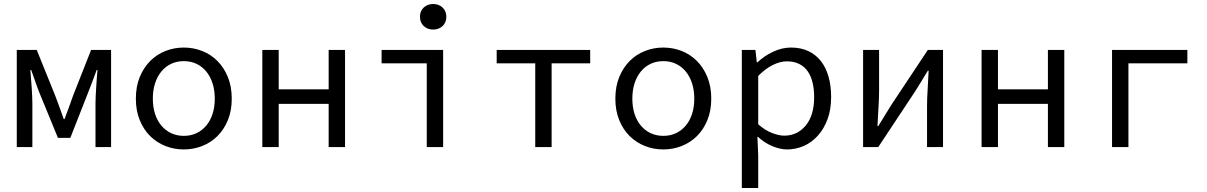

<svg xmlns="http://www.w3.org/2000/svg" viewBox="-20 -736 6040 961"><path d="M64 0V-486H164L256 -258Q267 -228 278 -199Q289 -170 299 -140H303Q314 -170 325 -199Q336 -228 346 -258L436 -486H536V0H458V-218Q458 -234 459 -255.5Q460 -277 461.5 -299.5Q463 -322 464.5 -344.5Q466 -367 468 -386H464Q453 -357 442 -327Q431 -297 420 -270L332 -46H270L178 -270Q167 -297 157 -327Q147 -357 136 -386H132Q133 -367 135 -344.5Q137 -322 138.5 -299.5Q140 -277 141 -255.5Q142 -234 142 -218V0Z M900 12Q852 12 808.5 -5Q765 -22 732 -54.5Q699 -87 679.5 -134.5Q660 -182 660 -242Q660 -303 679.5 -350.5Q699 -398 732 -431Q765 -464 808.5 -481Q852 -498 900 -498Q948 -498 991.5 -481Q1035 -464 1068 -431Q1101 -398 1120.5 -350.5Q1140 -303 1140 -242Q1140 -182 1120.5 -134.5Q1101 -87 1068 -54.5Q1035 -22 991.5 -5Q948 12 900 12ZM900 -56Q935 -56 963.5 -69.5Q992 -83 1012.5 -107.5Q1033 -132 1044 -166Q1055 -200 1055 -242Q1055 -284 1044 -318.5Q1033 -353 1012.5 -378Q992 -403 963.5 -416.5Q935 -430 900 -430Q865 -430 836.5 -416.5Q808 -403 787.5 -378Q767 -353 756 -318.5Q745 -284 745 -242Q745 -200 756 -166Q767 -132 787.5 -107.5Q808 -83 836.5 -69.5Q865 -56 900 -56Z M1293 0V-486H1375V-289H1625V-486H1707V0H1625V-216H1375V0Z M2116 0V-419H1890V-486H2198V0ZM2148 -588Q2120 -588 2101 -605.5Q2082 -623 2082 -652Q2082 -681 2101 -698.5Q2120 -716 2148 -716Q2176 -716 2195 -698.5Q2214 -681 2214 -652Q2214 -623 2195 -605.5Q2176 -588 2148 -588Z M2659 0V-419H2466V-486H2934V-419H2741V0Z M3300 12Q3252 12 3208.5 -5Q3165 -22 3132 -54.5Q3099 -87 3079.5 -134.5Q3060 -182 3060 -242Q3060 -303 3079.5 -350.5Q3099 -398 3132 -431Q3165 -464 3208.5 -481Q3252 -498 3300 -498Q3348 -498 3391.5 -481Q3435 -464 3468 -431Q3501 -398 3520.5 -350.5Q3540 -303 3540 -242Q3540 -182 3520.5 -134.5Q3501 -87 3468 -54.5Q3435 -22 3391.5 -5Q3348 12 3300 12ZM3300 -56Q3335 -56 3363.5 -69.5Q3392 -83 3412.5 -107.5Q3433 -132 3444 -166Q3455 -200 3455 -242Q3455 -284 3444 -318.5Q3433 -353 3412.5 -378Q3392 -403 3363.5 -416.5Q3335 -430 3300 -430Q3265 -430 3236.5 -416.5Q3208 -403 3187.5 -378Q3167 -353 3156 -318.5Q3145 -284 3145 -242Q3145 -200 3156 -166Q3167 -132 3187.5 -107.5Q3208 -83 3236.5 -69.5Q3265 -56 3300 -56Z M3693 205V-486H3761L3768 -424H3771Q3805 -456 3849.5 -477Q3894 -498 3939 -498Q3988 -498 4025.5 -480.5Q4063 -463 4088.5 -430.5Q4114 -398 4127 -352.5Q4140 -307 4140 -250Q4140 -188 4122 -139.5Q4104 -91 4073.5 -57Q4043 -23 4003 -5.5Q3963 12 3919 12Q3885 12 3845.5 -4.5Q3806 -21 3774 -51H3771L3775 41V205ZM3905 -57Q3971 -57 4013 -108Q4055 -159 4055 -250Q4055 -290 4047 -323Q4039 -356 4022.5 -379.5Q4006 -403 3980 -416Q3954 -429 3918 -429Q3886 -429 3849.5 -411.5Q3813 -394 3775 -356V-114Q3810 -83 3845 -70Q3880 -57 3905 -57Z M4300 0V-486H4380V-284Q4380 -245 4377 -198.5Q4374 -152 4372 -105H4376Q4390 -128 4408 -157Q4426 -186 4440 -209L4624 -486H4700V0H4620V-202Q4620 -241 4623 -287.5Q4626 -334 4628 -382H4624Q4610 -359 4592 -329.5Q4574 -300 4560 -278L4376 0Z M4893 0V-486H4975V-289H5225V-486H5307V0H5225V-216H4975V0Z M5546 0V-486H5923V-419H5628V0Z"/></svg>

Font: Source Code Pro
Style: Regular
Weight: 400
Monospace: yes
Designer: Paul D. Hunt, Teo Tuominen
Foundry: Adobe Systems Incorporated
Version: Version 2.030;PS 1.000;hotconv 16.6.51;makeotf.lib2.5.65220